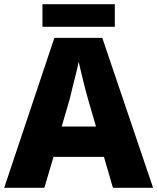

<svg xmlns="http://www.w3.org/2000/svg" viewBox="-20 -898 752 918"><path d="M520 0 477 -148H236L192 0H0L240 -717H469L712 0ZM400 -427Q395 -444 386.5 -477Q378 -510 369.5 -545.5Q361 -581 356 -603Q352 -580 343.5 -546.5Q335 -513 327 -481Q319 -449 314 -427L275 -293H439ZM529 -878V-770H183V-878Z"/></svg>

Font: Noto Sans Oriya ExtraBold
Style: Regular
Weight: 800
Version: Version 2.003